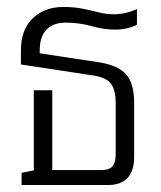

<svg xmlns="http://www.w3.org/2000/svg" viewBox="-20 -531 463 551"><path d="M42 0V-35L77 -42V-272H130V-43H271Q294 -43 303 -54Q312 -65 312 -89V-235Q312 -272 299 -290Q286 -308 250 -314L40 -346V-385Q40 -447 74.5 -479Q109 -511 161 -511Q193 -511 217.5 -506Q242 -501 263.5 -495.5Q285 -490 308 -490Q323 -490 340.5 -494Q358 -498 373 -505V-460Q362 -454 345.5 -450Q329 -446 311 -446Q278 -446 243 -456Q208 -466 168 -466Q132 -466 113 -445.5Q94 -425 94 -387V-378L266 -352Q320 -343 342.5 -317Q365 -291 365 -235V-81Q365 0 289 0Z"/></svg>

Font: Noto Sans Thai Looped UI Narrow Light
Style: Regular
Weight: 300
Width: 4
Designer: Cadson Demak Team
Foundry: Cadson Demak Co., Ltd.
Version: Version 1.000